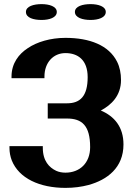

<svg xmlns="http://www.w3.org/2000/svg" viewBox="-20 -904 656 933"><path d="M26 -186C26 -163 30 -144 37 -125C72 -37 173 9 298 9C339 9 376 4 410 -5C501 -30 580 -89 580 -202C580 -287 536 -339 470 -367C521 -394 568 -439 568 -515C568 -548 562 -578 549 -604C509 -684 416 -720 298 -720C225 -720 159 -700 115 -670C72 -642 36 -597 36 -532V-524H196V-532C196 -600 239 -646 298 -646C357 -646 406 -614 406 -529C406 -436 369 -402 306 -402H212V-328H306C378 -328 418 -294 418 -189C418 -111 367 -65 298 -65C282 -65 266 -68 253 -74C219 -90 188 -122 188 -186V-194H26ZM106 -846C106 -817 144 -807 182 -807C219 -807 256 -818 256 -846C256 -873 219 -884 182 -884C145 -884 106 -874 106 -846ZM344 -846C344 -818 382 -807 420 -807C457 -807 494 -818 494 -846C494 -873 457 -884 420 -884C383 -884 344 -874 344 -846Z"/></svg>

Font: Aerodynamic
Style: Bd
Weight: 500
Designer: Google
Version: Version 2.000980; 2014